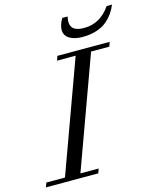

<svg xmlns="http://www.w3.org/2000/svg" viewBox="-171 -939 843 1026"><g transform="rotate(-15 251.0 -426.0)"><path d="M352.5 -725.6Q307.6 -725.6 280.3 -742.4Q252.9 -759.3 252.9 -790.5Q252.9 -818.8 272.9 -852.1H302.2Q292.5 -810.1 309.6 -790Q326.7 -770 372.6 -770Q462.4 -770 518.1 -852.1H547.9Q538.1 -828.1 523.9 -807.6Q509.8 -787.1 487.1 -767.6Q464.4 -748 429.7 -736.8Q395 -725.6 352.5 -725.6ZM-45.9 0 -37.1 -24.4H65.9L289.6 -638.7H186.5L195.3 -663.1H484.4L476.1 -638.7H375L151.4 -24.4H252.4L243.7 0Z"/></g></svg>

Font: Elstob 18pt
Style: Italic
Weight: 400
Italic angle: -20°
Designer: Peter S. Baker
Version: Version 1.015